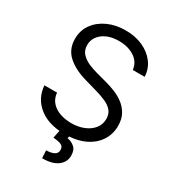

<svg xmlns="http://www.w3.org/2000/svg" viewBox="-222 -860 1082 1196"><g transform="rotate(30 319.0 -262.0)"><path d="M271.3 213.1 268.5 157.7Q301.5 157.7 323.3 147.2Q345.2 136.7 345.2 112.2Q345.2 87.7 327.1 78.8Q308.9 70 268.5 66.8L279.8 11.4Q189.3 3.6 132.1 -42.6Q63.2 -98 56.8 -187.5H147.7Q151.3 -146.3 175.6 -119.5Q199.9 -92.7 237.4 -79.7Q274.9 -66.8 318.2 -66.8Q368.6 -66.8 408.7 -83.3Q448.9 -99.8 472.3 -129.4Q495.7 -159.1 495.7 -198.9Q495.7 -235.1 475.5 -257.8Q455.3 -280.5 422.2 -294.7Q389.2 -308.9 350.9 -319.6L261.4 -345.2Q176.1 -369.7 126.4 -415.1Q76.7 -460.6 76.7 -534.1Q76.7 -595.2 109.9 -640.8Q143.1 -686.4 199.4 -711.8Q255.7 -737.2 325.3 -737.2Q395.6 -737.2 450.3 -712.2Q505 -687.1 537.1 -643.8Q569.2 -600.5 571 -545.5H485.8Q479.4 -599.4 433.9 -629.3Q388.5 -659.1 322.4 -659.1Q250 -659.1 206 -624.8Q161.9 -590.6 161.9 -538.4Q161.9 -499.3 185.9 -475.3Q209.9 -451.3 242.7 -438Q275.6 -424.7 302.6 -417.6L376.4 -397.7Q404.8 -390.3 439.8 -377.1Q474.8 -364 506.9 -341.4Q539.1 -318.9 560 -283.7Q581 -248.6 581 -197.4Q581 -138.5 550.2 -90.9Q519.5 -43.3 460.9 -15.3Q413.4 7.5 349.4 11.7L346.6 25.6Q374.3 29.8 397.4 48.8Q420.5 67.8 420.5 109.4Q420.5 155.2 382.6 184.1Q344.8 213.1 271.3 213.1Z"/></g></svg>

Font: Linik Sans
Style: Regular
Weight: 400
Designer: Rasmus Andersson (font), Marc Monis (original base), Kil Hyung-jin (Pretendard portions), Cristiano Sobral (main changes
Foundry: rsms
Version: Version 3.018;May 31, 2022;FontCreator 14.0.0.2814 64-bit; t